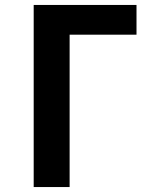

<svg xmlns="http://www.w3.org/2000/svg" viewBox="-20 -755 640 775"><path d="M116 0V-735H531V-615H261V0Z"/></svg>

Font: Iosevka Custom Heavy Extended
Style: Regular
Weight: 900
Width: 7
Monospace: yes
Designer: Belleve Invis
Foundry: Belleve Invis
Version: Version 11.2.4; ttfautohint (v1.8.4)